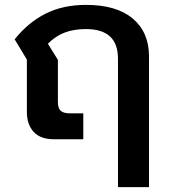

<svg xmlns="http://www.w3.org/2000/svg" viewBox="-20 -570 690 786"><path d="M463 -329Q463 -391 430 -421Q397 -451 332 -451Q283 -451 245.5 -437Q208 -423 176 -391L217 -325V-153Q217 -127 228.5 -116.5Q240 -106 267 -106H321V0H199Q146 0 118 -30Q90 -60 90 -112V-326L40 -409Q95 -478 166.5 -514Q238 -550 332 -550Q457 -550 523.5 -494Q590 -438 590 -339V196H463Z"/></svg>

Font: Prompt Medium
Style: Regular
Weight: 500
Designer: Katatrad Team
Foundry: CadsonDemak
Version: Version 1.000